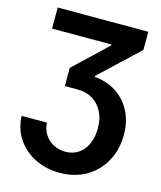

<svg xmlns="http://www.w3.org/2000/svg" viewBox="-135 -825 956 1137"><g transform="rotate(15 343.0 -256.5)"><path d="M35.5 -52.3H190.4Q192.7 -11.5 213 19.7Q233.4 51 266.2 68.5Q299 85.9 339.3 85.9Q386.9 85.9 420.8 62Q454.7 38 472.8 -3.4Q490.8 -44.7 490.6 -97.5Q490.8 -156.8 468.3 -199.8Q445.8 -242.7 406.3 -266Q366.9 -289.4 315.8 -289.1H237.1V-400.4L439.8 -592.4V-598.2H75.8V-727.5H631.1V-616.2L394.7 -393.9V-387.1Q471.1 -381.1 528.4 -343Q585.7 -305 617.7 -242.6Q649.6 -180.3 649.6 -100.2Q649.6 -31.3 627 26.4Q604.3 84.2 563 126.6Q521.8 168.9 465.2 192.2Q408.6 215.4 340.2 215.4Q255 215.4 187 181.2Q118.9 147 78.6 86.3Q38.2 25.7 35.5 -52.3Z"/></g></svg>

Font: Inter V
Style: 
Weight: 400
Designer: Rasmus Andersson
Foundry: rsms
Version: Version 4.000;git-a3f224843